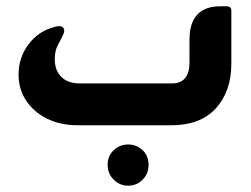

<svg xmlns="http://www.w3.org/2000/svg" viewBox="-20 -398 799 610"><path d="M233 -133H527Q555 -133 568.5 -150.5Q582 -168 582 -198V-272Q582 -352 639 -372Q651 -376 660 -377Q669 -378 688 -378H700Q715 -378 715 -364V-196Q715 -108 666 -54Q617 0 524 0H227Q172 0 129.5 -21Q87 -42 63 -78.5Q39 -115 39 -161Q39 -215 70.5 -257Q102 -299 152 -312Q161 -315 167 -315Q184 -315 184 -300Q184 -296 181.5 -290Q179 -284 177 -280Q172 -270 163 -253Q154 -236 154 -210Q154 -174 175 -153.5Q196 -133 233 -133ZM387 61Q414 61 433 79Q452 97 452 126Q452 154 433 173Q414 192 387 192Q361 192 341.5 173Q322 154 322 126Q322 97 341.5 79Q361 61 387 61Z"/></svg>

Font: Zain Black
Style: Regular
Weight: 900
Designer: Zain,Boutros
Foundry: Mobile Telecommunications Company (Zain), 2024
Version: Version 1.50; ttfautohint (v1.8.4)